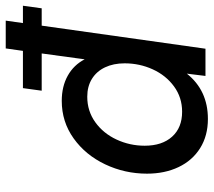

<svg xmlns="http://www.w3.org/2000/svg" viewBox="-58 -679 746 670"><g transform="rotate(-90 315.0 -344.0)"><path d="M44 -204Q44 -281.5 76.5 -350Q109 -418.5 167 -460Q225 -501.5 298 -501.5Q348.5 -501.5 386 -480.5Q423.5 -459.5 443 -421.5L463.5 -571.5H333.5L342.5 -637H472.5L481 -697H578L569.5 -637H630L621 -571.5H560.5L480 0H385L393 -65Q334.5 8.5 235 8.5Q176.5 8.5 133.2 -18.5Q90 -45.5 67 -93.8Q44 -142 44 -204ZM429 -282Q429 -321 415 -350.5Q401 -380 374.8 -396.2Q348.5 -412.5 312.5 -412.5Q262.5 -412.5 223.5 -384.5Q184.5 -356.5 163 -310.2Q141.5 -264 141.5 -212Q141.5 -151.5 173 -116.5Q204.5 -81.5 260 -81.5Q310 -81.5 348.5 -109.8Q387 -138 408 -184Q429 -230 429 -282Z"/></g></svg>

Font: HK Grotesk Medium
Style: Italic
Weight: 500
Italic angle: -8°
Designer: Alfredo Marco Pradil
Foundry: Hanken Design Co.
Version: Version 3.004